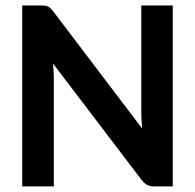

<svg xmlns="http://www.w3.org/2000/svg" viewBox="-20 -668 699 688"><path d="M127 -648.4Q135.3 -648.4 141.1 -647.7Q147 -647 151.6 -644.8Q156.2 -642.6 160.4 -638.7Q164.6 -634.8 169.9 -628.4L489.3 -207.5Q486.3 -239.7 486.3 -268.6V-648.4H599.1V0H533.2Q518.1 0 508.1 -5.1Q498 -10.3 488.3 -22L169.9 -440.4Q172.9 -410.2 172.9 -384.3V0H59.6V-648.4H127Z"/></svg>

Font: Carlito
Style: Bold
Weight: 700
Designer: Lukasz Dziedzic
Foundry: tyPoland Lukasz Dziedzic
Version: Version 1.104